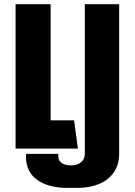

<svg xmlns="http://www.w3.org/2000/svg" viewBox="-20 -706 640 912"><path d="M301.5 186.5Q210 186.5 156.8 148.5Q103.5 110.5 103.5 39V25H257V37.5Q257 57 273.2 68.2Q289.5 79.5 319 79.5Q347.5 79.5 365.2 64.5Q383 49.5 383 23.5V-686H546V23.5Q546 76 520.8 112.5Q495.5 149 450.8 167.8Q406 186.5 346.5 186.5ZM54 0V-686H220.5V-134.5H332L350 0Z"/></svg>

Font: Chivo Mono Medium
Style: Regular
Weight: 500
Monospace: yes
Designer: Hector Gatti
Foundry: Omnibus-Type
Version: Version 1.008